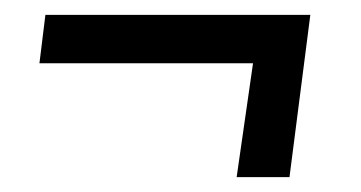

<svg xmlns="http://www.w3.org/2000/svg" viewBox="-20 -293 485 258"><path d="M41 -273H397L369 -55H298L320 -208H33Z"/></svg>

Font: Rasa Medium
Style: Italic
Weight: 500
Italic angle: -7.10001°
Designer: Anna Giedrys (Yrsa+Rasa design), David Brezina (Yrsa art-direction, Rasa art-direction, design)
Foundry: Rosetta Type Foundry
Version: Version 2.004